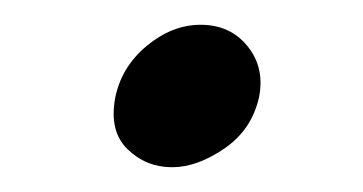

<svg xmlns="http://www.w3.org/2000/svg" viewBox="-20 -124 293 155"><path d="M189 -45Q183 -19 161 -4Q139 11 119 11Q98 11 83 -3.5Q68 -18 73 -45Q78 -70 98.5 -87Q119 -104 142 -104Q166 -104 180 -86.5Q194 -69 189 -45Z"/></svg>

Font: GFS Artemisia
Style: Italic
Weight: 400
Italic angle: -12°
Designer: Takis Katsoulidis and George D. Matthiopoulos
Foundry: George Matthiopoulos and Takis Katsoulidis
Version: Version 1.0